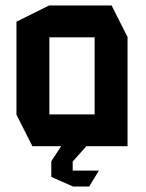

<svg xmlns="http://www.w3.org/2000/svg" viewBox="-20 -533 533 700"><path d="M160 -397V-513H387L445 -398V-397ZM98 0 40 -115V-116H325V0ZM40 -116V-454L159 -513H160V-116ZM325 0V-397H445V0ZM167 56V55L203 0H294V1L245 56ZM244 146 167 112V56H245V146ZM245 147V89H340V90L305 147Z"/></svg>

Font: Foldit Medium
Style: Regular
Weight: 500
Version: Version 1.003